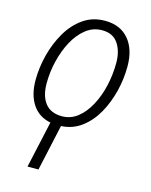

<svg xmlns="http://www.w3.org/2000/svg" viewBox="-117 -617 732 932"><g transform="rotate(15 249.0 -150.5)"><path d="M165 5Q105 -7 73.5 -54.5Q42 -102 42 -176Q42 -239 58.5 -303Q75 -367 106.5 -421Q138 -475 185 -508Q232 -541 294 -541Q371 -541 413.5 -491Q456 -441 456 -355Q456 -292 440.5 -229.5Q425 -167 395.5 -114.5Q366 -62 321.5 -28.5Q277 5 219 8L168 240H113ZM210 -39Q254 -39 288.5 -66Q323 -93 348 -139Q373 -185 386 -242Q399 -299 399 -358Q399 -416 373 -454.5Q347 -493 292 -493Q247 -493 211 -464.5Q175 -436 150 -389.5Q125 -343 111.5 -287Q98 -231 98 -175Q98 -110 126.5 -74.5Q155 -39 210 -39Z"/></g></svg>

Font: Noto Sans SemiCondensed Light
Style: Italic
Weight: 300
Width: 4
Italic angle: -12°
Designer: Monotype Design Team
Foundry: Monotype Imaging Inc.
Version: Version 2.013; ttfautohint (v1.8.4.7-5d5b)